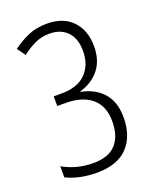

<svg xmlns="http://www.w3.org/2000/svg" viewBox="-137 -805 728 896"><g transform="rotate(-20 226.5 -357.0)"><path d="M189 10Q102 10 37 -22V-77Q71 -58 108 -48Q145 -38 188 -38Q264 -38 300.5 -78Q337 -118 337 -192Q337 -267 291 -306.5Q245 -346 161 -346H120V-394H159Q239 -394 280 -436Q321 -478 321 -546Q321 -609 288.5 -642.5Q256 -676 200 -676Q162 -676 129 -661Q96 -646 63 -620L34 -661Q73 -690 113.5 -707Q154 -724 204 -724Q287 -724 332 -676Q377 -628 377 -550Q377 -480 341.5 -435.5Q306 -391 244 -373V-371Q313 -358 353 -313Q393 -268 393 -191Q393 -98 342 -44Q291 10 189 10Z"/></g></svg>

Font: Noto Sans Gurmukhi UI Condensed Light
Style: Regular
Weight: 300
Width: 3
Designer: Jelle Bosma - Monotype Design Team
Foundry: Monotype Imaging Inc.
Version: Version 2.004; ttfautohint (v1.8.4.7-5d5b)